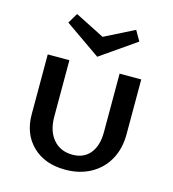

<svg xmlns="http://www.w3.org/2000/svg" viewBox="-104 -764 772 857"><g transform="rotate(15 282.5 -335.5)"><path d="M283 -517 119 -631 147 -678 283 -609 420 -678 447 -631ZM499 -470V-217Q499 -150 471 -99.5Q443 -49 392 -21Q341 7 275 7Q180 7 123.5 -48Q67 -103 67 -193V-470H167V-209Q167 -143 200 -104.5Q233 -66 289 -66Q341 -66 370 -101.5Q399 -137 399 -200V-470Z"/></g></svg>

Font: Ysabeau SC Semibold
Style: Regular
Weight: 600
Designer: Christian Thalmann (Catharsis Fonts)
Version: Version 0.003